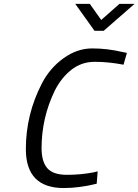

<svg xmlns="http://www.w3.org/2000/svg" viewBox="-20 -949 706 979"><path d="M666 -929.2 508.8 -792H461.9L363.8 -929.2H438L496.1 -847.2L588.9 -929.2ZM305.2 9.8Q112.3 9.8 111.8 -188Q111.8 -366.2 193.8 -523.9Q234.4 -602.1 303.7 -651.9Q373 -702.1 450.2 -702.1Q527.3 -702.1 603 -684.1L627 -679.2L609.9 -619.1Q532.7 -633.8 463.9 -633.8Q394.5 -633.8 342.8 -592.3Q291 -550.8 258.8 -485.8Q191.9 -347.7 191.9 -191.9Q192.4 -124 221.7 -90.8Q251 -57.6 321.3 -57.6Q391.6 -57.6 455.1 -69.8L478 -75.2L473.1 -12.2Q384.3 9.8 305.2 9.8Z"/></svg>

Font: TitilliumWeb-Italic
Style: Italic
Weight: 400
Italic angle: -13°
Version: Version 1.001;PS 57.000;hotconv 1.0.70;makeotf.lib2.5.55311